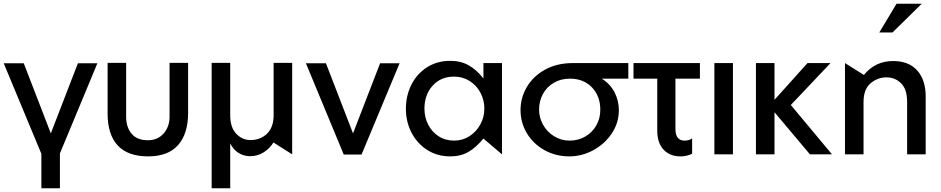

<svg xmlns="http://www.w3.org/2000/svg" viewBox="-24 -832 5072 1035"><path d="M299 -5 501 -491H396L250 -113L104 -491H-4L199 -3V183H299Z M890 -493V-202Q890 -149 858 -112.5Q826 -76 773 -76Q715 -76 685.5 -111Q656 -146 656 -203V-493H556V-221Q556 -107 610.5 -48Q665 11 775 11Q882 11 936 -50Q990 -111 990 -224V-493Z M1117 183V-493H1217V-211Q1217 -145 1249.5 -111Q1282 -77 1326 -77Q1380 -77 1415.5 -111.5Q1451 -146 1451 -211V-493H1551V0L1450 -64Q1429 -30 1396 -10Q1363 10 1325 10Q1290 10 1262 -7.5Q1234 -25 1217 -59V183Z M2130 -491H2025L1879 -113L1733 -491H1625L1829 1H1925Z M2424 -419Q2470 -419 2507.5 -395.5Q2545 -372 2566 -332Q2587 -292 2587 -247Q2587 -201 2565.5 -161.5Q2544 -122 2507 -98Q2470 -74 2424 -74Q2377 -74 2340.5 -97.5Q2304 -121 2284 -160.5Q2264 -200 2264 -246Q2264 -321 2308 -370Q2352 -419 2424 -419ZM2682 -492H2582V-409Q2545 -456 2502.5 -480Q2460 -504 2403 -504Q2332 -504 2277.5 -469Q2223 -434 2193.5 -375Q2164 -316 2164 -246Q2164 -176 2194 -117.5Q2224 -59 2278.5 -24Q2333 11 2403 11Q2460 11 2501 -13Q2542 -37 2582 -85L2682 0Z M3312 -238Q3312 -170 3274 -113Q3236 -56 3174.5 -22.5Q3113 11 3045 11Q2971 11 2910.5 -23Q2850 -57 2816 -114Q2782 -171 2782 -239Q2782 -305 2816 -363Q2850 -421 2914 -456.5Q2978 -492 3064 -492H3363V-408H3220Q3266 -379 3289 -334Q3312 -289 3312 -238ZM3212 -240Q3212 -314 3167 -361Q3122 -408 3048 -408Q2999 -408 2961 -385.5Q2923 -363 2902.5 -325Q2882 -287 2882 -241Q2882 -198 2903.5 -159.5Q2925 -121 2963 -97.5Q3001 -74 3046 -74Q3093 -74 3131 -96Q3169 -118 3190.5 -156Q3212 -194 3212 -240Z M3749 -492V-408H3617V-137Q3617 -74 3666 -74Q3691 -74 3707 -86V-3Q3677 11 3644 11Q3587 11 3553 -25.5Q3519 -62 3519 -128V-408H3391V-492Z M3927 -492H3827V0H3927Z M4151 -492H4051V0H4151V-227L4342 0H4461L4239 -266L4453 -492H4329L4151 -294Z M4790 -503Q4694 -503 4633 -428L4531 -492V0H4631V-282Q4631 -351 4669 -383Q4707 -415 4755 -415Q4801 -415 4833.5 -383Q4866 -351 4866 -282V0H4966V-312Q4966 -401 4920.5 -452Q4875 -503 4790 -503ZM4716 -657H4787L4945 -812H4809Z"/></svg>

Font: Geom
Style: Regular
Weight: 400
Version: Version 1.102